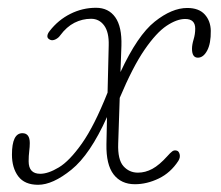

<svg xmlns="http://www.w3.org/2000/svg" viewBox="-20 -478 582 506"><path d="M300 -357.5 297.5 -288Q342.5 -385 387.8 -421Q433 -457 473.5 -457Q504 -457 519.5 -440Q535 -423 535.5 -397Q536 -363.5 526 -344.8Q516 -326 501.5 -326Q486 -326 486 -349.5Q486 -360 490.2 -374Q494.5 -388 494.5 -402.5Q494.5 -428 468 -428Q446 -428 419 -410Q392 -392 361 -347Q330 -302 295.5 -220L291.5 -99.5Q290 -57.5 305.2 -40.2Q320.5 -23 343.5 -23Q363 -23 381.5 -33Q400 -43 421.5 -67Q428.5 -75 433.8 -79Q439 -83 446 -81Q451.5 -79.5 453.5 -71.2Q455.5 -63 450 -54Q429.5 -22.5 398.2 -7.5Q367 7.5 335.5 7.5Q299.5 7.5 279.5 -18.2Q259.5 -44 260.5 -98L262 -169.5Q217.5 -70.5 168.2 -30.8Q119 9 80.5 9Q45 9 28.2 -13.2Q11.5 -35.5 11.5 -70.5Q11.5 -127 39 -127Q58.5 -127 58.5 -101Q58.5 -91 57 -79.2Q55.5 -67.5 55.5 -53Q55.5 -20 86 -20Q107 -20 135 -36.8Q163 -53.5 195.8 -99.8Q228.5 -146 263.5 -234L266.5 -358.5Q267.5 -393 254.5 -410.8Q241.5 -428.5 220 -428.5Q197 -428.5 176.2 -418Q155.5 -407.5 138.5 -384.5Q134 -378 126.2 -374.2Q118.5 -370.5 112.5 -373Q104.5 -376.5 104.8 -382.8Q105 -389 111 -396.5Q133.5 -425.5 165.5 -441.5Q197.5 -457.5 233 -457.5Q266 -457.5 283.8 -432.5Q301.5 -407.5 300 -357.5Z"/></svg>

Font: Fraunces 9pt S100 Thin
Style: Italic
Weight: 100
Italic angle: -16°
Version: Version 1.000; ttfautohint (v1.8.3)